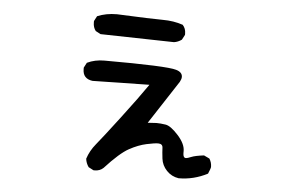

<svg xmlns="http://www.w3.org/2000/svg" viewBox="-46 -612 1091 723"><g transform="rotate(5 500.0 -250.5)"><path d="M653 47Q626 43 607.5 23.5Q589 4 586 -21.5Q583 -47 582.5 -62Q582 -77 565 -77Q552 -77 521.5 -70.5Q491 -64 457 -45.5Q423 -27 368 33Q355 45 336 45H331L312 35Q302 21 300 4Q310 -27 332 -53.5Q354 -80 416 -161.5Q478 -243 513 -294L298 -290Q261 -295 261 -331V-337L271 -356Q300 -370 336 -370Q572 -370 608 -359Q632 -352 632 -334Q632 -326 626 -315L519 -151L552 -153Q567 -153 586.5 -150Q606 -147 634.5 -115.5Q663 -84 663 -57V-49Q663 -31 674 -31Q679 -31 693.5 -37Q708 -43 741 -47L762 -37Q771 -23 771 -6Q771 -1 762 20Q710 47 653 47ZM591 -462 313 -468 294 -478Q284 -491 284 -509V-515L294 -534Q327 -548 368 -548Q501 -542 542 -542Q583 -542 618 -530Q630 -517 630 -498V-493L620 -474Q606 -464 591 -462Z"/></g></svg>

Font: Xiaolai Mono SC
Style: Regular
Weight: 400
Monospace: yes
Designer: LXGW / Nozomi Seto
Version: Version 3.113;September 30, 2024